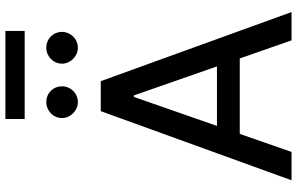

<svg xmlns="http://www.w3.org/2000/svg" viewBox="-220 -912 1131 732"><g transform="rotate(-90 346.0 -545.5)"><path d="M343 -601.2H348.7L558.6 0H666.5L403.1 -727.3H288.7L25.2 0H133.2ZM157.7 -197.4H533.7V-284.4H157.7ZM323.2 -814.6C357.6 -814.6 383.5 -843 383.5 -874.6C383.5 -909.1 357.6 -935 323.2 -935C290.8 -935 262.4 -909.1 262.4 -874.6C262.4 -843 290.8 -814.6 323.2 -814.6ZM530.5 -814.6C564.6 -814.6 590.9 -843 590.9 -874.6C590.9 -909.1 564.6 -935 530.5 -935C497.9 -935 469.8 -909.1 469.8 -874.6C469.8 -843 497.9 -814.6 530.5 -814.6ZM258.9 -1090.9V-1017.4H594.5V-1090.9Z"/></g></svg>

Font: Inter 465
Style: Regular
Weight: 400
Designer: Rasmus Andersson
Foundry: rsms
Version: Version 3.019;Glyphs 3.1.2 (3151)